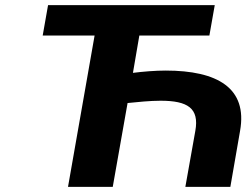

<svg xmlns="http://www.w3.org/2000/svg" viewBox="-20 -731 986 751"><path d="M608 -337C714 -337 760 -308 744 -219L705 0H881L919 -219C949 -387 830 -455 628 -455C588 -455 539 -451 500 -446L525 -592H799L820 -711H168L147 -592H350L246 0H421L479 -328C518 -332 568 -337 608 -337Z"/></svg>

Font: Asimov
Style: XWidIt
Weight: 500
Designer: Google
Version: Version 2.000980; 2014